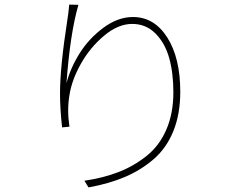

<svg xmlns="http://www.w3.org/2000/svg" viewBox="-20 -789 1040 835"><path d="M281 -769 321 -768Q285 -644 269 -427Q286 -493 326.5 -557.5Q367 -622 430 -668.5Q493 -715 558 -715Q651 -715 707.5 -626Q764 -537 764 -390Q764 -293 734 -219Q704 -145 648.5 -97Q593 -49 523.5 -19.5Q454 10 365 26L347 -3Q429 -15 495 -40.5Q561 -66 617 -110.5Q673 -155 703.5 -225.5Q734 -296 734 -388Q734 -471 716 -536Q698 -601 656.5 -643Q615 -685 555 -685Q494 -685 433 -634Q372 -583 332 -512Q292 -441 282 -375Q271 -311 282 -238L250 -235Q241 -316 241 -383Q241 -497 273 -703Q278 -732 281 -769Z"/></svg>

Font: Noto Sans Korean Thin
Style: Regular
Weight: 250
Designer: Ryoko NISHIZUKA  (kana & ideographs); Paul D. Hunt (Latin, Greek & Cyrillic); Wenlong ZHANG  (bopomofo); Sandoll Communi
Foundry: Adobe Systems Incorporated
Version: Version 1.0001;PS 1;hotconv 1.0.78;makeotf.lib2.5.61930